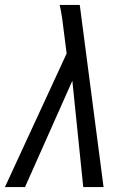

<svg xmlns="http://www.w3.org/2000/svg" viewBox="-34 -755 554 775"><path d="M-14 0 235 -539 224 -625Q221 -652 217 -680Q213 -708 207 -735H288L384 0H302L258 -429L67 0Z"/></svg>

Font: Iosevka
Style: Italic
Weight: 400
Italic angle: -9°
Monospace: yes
Designer: Belleve Invis
Foundry: Belleve Invis
Version: Version 32.5.0; ttfautohint (v1.8.4)